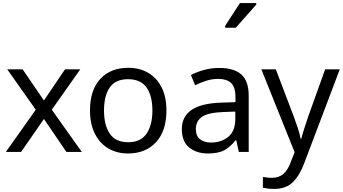

<svg xmlns="http://www.w3.org/2000/svg" viewBox="-20 -986 2225 1246"><path d="M212 -274 27 -536H127L265 -334L402 -536H501L316 -274L511 0H411L265 -214L117 0H18Z M1060 -269Q1060 -136 992.5 -63Q925 10 810 10Q739 10 683.5 -22.5Q628 -55 596 -117.5Q564 -180 564 -269Q564 -402 631 -474Q698 -546 813 -546Q886 -546 941.5 -513.5Q997 -481 1028.5 -419.5Q1060 -358 1060 -269ZM655 -269Q655 -174 692.5 -118.5Q730 -63 812 -63Q893 -63 931 -118.5Q969 -174 969 -269Q969 -364 931 -418Q893 -472 811 -472Q729 -472 692 -418Q655 -364 655 -269Z M1402 -545Q1500 -545 1547 -502Q1594 -459 1594 -365V0H1530L1513 -76H1509Q1474 -32 1435.5 -11Q1397 10 1329 10Q1256 10 1208 -28.5Q1160 -67 1160 -149Q1160 -229 1223 -272.5Q1286 -316 1417 -320L1508 -323V-355Q1508 -422 1479 -448Q1450 -474 1397 -474Q1355 -474 1317 -461.5Q1279 -449 1246 -433L1219 -499Q1254 -518 1302 -531.5Q1350 -545 1402 -545ZM1428 -259Q1328 -255 1289.5 -227Q1251 -199 1251 -148Q1251 -103 1278.5 -82Q1306 -61 1349 -61Q1417 -61 1462 -98.5Q1507 -136 1507 -214V-262ZM1441 -806V-818L1537 -966H1643V-956L1510 -806Z M1676 -536H1770L1886 -231Q1901 -191 1913 -154.5Q1925 -118 1931 -85H1935Q1941 -110 1954 -150.5Q1967 -191 1981 -232L2090 -536H2185L1954 74Q1926 150 1881.5 195Q1837 240 1759 240Q1735 240 1717 237.5Q1699 235 1686 232V162Q1697 164 1712.5 166Q1728 168 1745 168Q1791 168 1819.5 142Q1848 116 1864 73L1892 2Z"/></svg>

Font: Noto Sans Tifinagh Rhissa Ixa
Style: Regular
Weight: 400
Designer: JamraPatel
Foundry: JamraPatel LLC
Version: Version 2.006; ttfautohint (v1.8.4.7-5d5b)